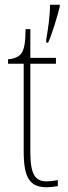

<svg xmlns="http://www.w3.org/2000/svg" viewBox="-20 -780 286 810"><path d="M175 -612V-600H183C202 -642 221 -709 232 -751V-760H191C191 -713 183 -661 175 -612ZM178 10C191 10 207 8 224 5V-20C206 -17 194 -15 176 -15C130 -15 108 -42 108 -138V-511H216V-536H108V-657H88C87 -605 84 -571 68 -552C58 -540 40 -532 14 -530V-511H80V-141C80 -27 107 10 178 10Z"/></svg>

Font: Noto Serif Myanmar Condensed Thin
Style: Regular
Weight: 100
Width: 3
Designer: Ben Mitchell and the Monotype Design Team
Foundry: Monotype Imaging Inc.
Version: Version 2.106